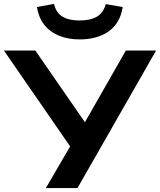

<svg xmlns="http://www.w3.org/2000/svg" viewBox="-32 -964 820 984"><path d="M203 0 341 -237V-194L-12 -705H149L407 -332H400L613 -705H768L365 0ZM376 -762Q317 -762 270.5 -781Q224 -800 195 -837Q166 -874 157 -928L245 -944Q255 -899 288 -879Q321 -859 376 -859Q431 -859 464.5 -878.5Q498 -898 510 -943L597 -928Q584 -846 526 -804Q468 -762 376 -762Z"/></svg>

Font: Nunito Sans 7pt SemiExpanded
Style: Bold
Weight: 700
Width: 6
Designer: Vernon Adams
Foundry: Vernon Adams
Version: Version 3.101;gftools[0.9.27]